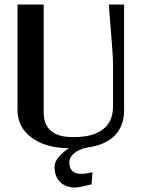

<svg xmlns="http://www.w3.org/2000/svg" viewBox="-20 -653 631 856"><path d="M58.1 -632.8H174.8V-149.9Q174.8 -97.7 207 -69.8Q239.3 -42 299.8 -42H312Q395.5 -42 439.7 -76.9Q483.9 -111.8 483.9 -178.2V-358.9Q483.9 -405.8 474.9 -509.5Q465.8 -613.3 465.8 -632.8H533.2V-162.1Q533.2 -90.8 491.2 -48.3Q449.2 -5.9 368.2 4.9Q351.1 8.3 334.7 15.4Q318.4 22.5 303.7 37.1Q289.1 51.8 289.1 69.8Q289.1 122.1 341.8 122.1Q358.9 122.1 392.1 115.2L388.2 168.9Q331.5 183.1 314 183.1Q272.9 183.1 248 158.2Q223.1 133.3 223.1 90.8Q223.1 67.9 243.7 44.7Q264.2 21.5 285.2 9.8V7.8Q183.1 6.8 120.6 -39.8Q58.1 -86.4 58.1 -162.1Z"/></svg>

Font: Resagokr
Style: Bold
Weight: 600
Designer: gluk
Foundry: gluk
Version: Version 0.95